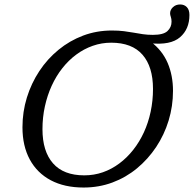

<svg xmlns="http://www.w3.org/2000/svg" viewBox="-20 -829 868 859"><path d="M170 -251Q170 -152 217.2 -98.2Q264.5 -44.5 357 -44.5Q400.5 -44.5 440 -58.2Q479.5 -72 514 -97.8Q548.5 -123.5 576.2 -158.8Q604 -194 623.8 -237Q643.5 -280 654 -329.2Q664.5 -378.5 664.5 -431Q664.5 -530.5 617.5 -584.2Q570.5 -638 477.5 -638Q434.5 -638 394.8 -624Q355 -610 320.8 -584.5Q286.5 -559 258.8 -523.8Q231 -488.5 211.2 -445.2Q191.5 -402 180.8 -353Q170 -304 170 -251ZM754 -422.5Q754 -354 734.5 -290Q715 -226 678.8 -171.5Q642.5 -117 593 -76Q543.5 -35 483 -12.5Q422.5 10 354 10Q268.5 10 207.2 -22.5Q146 -55 113.2 -115.5Q80.5 -176 80.5 -259.5Q80.5 -328.5 100.2 -392.5Q120 -456.5 156 -511Q192 -565.5 241.8 -606.2Q291.5 -647 352 -669.8Q412.5 -692.5 480.5 -692.5Q511 -692.5 534.5 -689.5Q558 -686.5 578.5 -682.8Q599 -679 619.5 -676Q640 -673 664 -673Q711 -673 729.2 -690Q747.5 -707 747.5 -732Q747.5 -744.5 744.2 -753.5Q741 -762.5 741 -769.5Q741 -785 753.8 -797Q766.5 -809 786 -809Q804.5 -809 816 -797Q827.5 -785 827.5 -762Q827.5 -698.5 785.2 -662.2Q743 -626 652.5 -635.5L654.5 -642.5Q706 -603.5 730 -547.5Q754 -491.5 754 -422.5Z"/></svg>

Font: Newsreader
Style: Italic
Weight: 400
Italic angle: -17°
Designer: Hugues Gentile
Foundry: Production Type
Version: Version 1.003